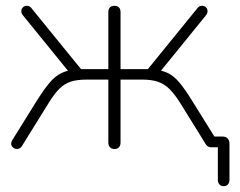

<svg xmlns="http://www.w3.org/2000/svg" viewBox="-20 -507 827 661"><path d="M750 134Q741 134 735.5 128Q730 122 730 112V-10L740 0H706Q701 0 696.5 -2.5Q692 -5 688 -11L602 -150Q582 -182 564 -200Q546 -218 524 -225.5Q502 -233 469 -233H395V-16Q395 -6 389.5 0Q384 6 374 6Q364 6 358.5 0Q353 -6 353 -16V-233H279Q246 -233 224 -226Q202 -219 184 -201Q166 -183 146 -150L56 -5Q52 2 45.5 4.5Q39 7 33.5 5.5Q28 4 23.5 -0.5Q19 -5 18.5 -11Q18 -17 22 -24L104 -156Q131 -199 150.5 -222Q170 -245 190.5 -255Q211 -265 239 -268L220 -256L60 -453Q54 -460 53.5 -467Q53 -474 56.5 -479Q60 -484 65.5 -486Q71 -488 77.5 -486.5Q84 -485 89 -478L259 -269H353V-465Q353 -476 358.5 -481.5Q364 -487 374 -487Q384 -487 389.5 -481.5Q395 -476 395 -465V-269H489L659 -478Q664 -485 670.5 -486.5Q677 -488 682.5 -486Q688 -484 691.5 -479Q695 -474 694.5 -467Q694 -460 688 -453L528 -256L509 -268Q538 -265 558 -255.5Q578 -246 597.5 -223Q617 -200 644 -156L728 -21L706 -37H745Q757 -37 763.5 -30.5Q770 -24 770 -12V112Q770 122 764.5 128Q759 134 750 134Z"/></svg>

Font: Nunito ExtraLight
Style: Regular
Weight: 200
Designer: Vernon Adams
Foundry: Vernon Adams
Version: Version 3.602